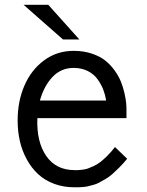

<svg xmlns="http://www.w3.org/2000/svg" viewBox="-20 -776 617 808"><path d="M54.2 -269Q54.2 -349.6 82.8 -415.8Q111.3 -481.9 165.5 -522Q219.7 -562 290 -562Q332 -562 366.7 -550.3Q401.4 -538.6 423.8 -520.5Q446.3 -502.4 463.4 -478Q480.5 -453.6 489.5 -430.7Q498.5 -407.7 503.9 -383.3Q509.3 -358.9 510.7 -344Q512.2 -329.1 512.2 -317.9V-278.8H137.2Q133.3 -179.2 174.6 -119.6Q215.8 -60.1 293.9 -60.1Q304.7 -60.1 308.8 -60.1Q313 -60.1 326.7 -61.8Q340.3 -63.5 349.4 -66.7Q358.4 -69.8 373.8 -76.9Q389.2 -84 402.1 -94Q415 -104 431.6 -120.4Q448.2 -136.7 463.9 -157.2L515.1 -107.9Q499 -87.9 482.2 -71.3Q465.3 -54.7 451.9 -42.7Q438.5 -30.8 422.1 -21.5Q405.8 -12.2 395.5 -6.6Q385.3 -1 369.6 2.9Q354 6.8 347.4 8.5Q340.8 10.3 326.4 11.2Q312 12.2 309.3 12.2Q306.6 12.2 293.9 12.2Q247.1 12.2 207.8 -2.4Q168.5 -17.1 140.4 -43.2Q112.3 -69.3 92.8 -105Q73.2 -140.6 63.7 -181.9Q54.2 -223.1 54.2 -269ZM290 -490.2Q237.3 -490.2 201.4 -452.6Q165.5 -415 147.9 -353H426.8Q422.9 -377 414.6 -398.7Q406.2 -420.4 390.9 -442.1Q375.5 -463.9 349.4 -477.1Q323.2 -490.2 290 -490.2ZM79.1 -755.9H183.1L314 -609.9H245.1Z"/></svg>

Font: Junction Regular
Style: Regular
Weight: 500
Designer: Caroline Hadilaksono
Foundry: Caroline Hadilaksono
Version: Version 1.056